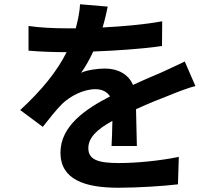

<svg xmlns="http://www.w3.org/2000/svg" viewBox="-20 -830 1040 902"><path d="M623 -144C622 -189 620 -262 619 -317C680 -345 736 -367 780 -384C814 -398 866 -418 898 -426L848 -541C812 -524 777 -507 739 -490C698 -472 656 -455 605 -431C583 -482 533 -508 473 -508C440 -508 387 -501 361 -488C382 -517 402 -553 418 -588C524 -592 646 -600 741 -614L742 -730C655 -714 555 -706 462 -701C474 -741 481 -775 486 -799L356 -810C355 -782 348 -742 336 -697H288C238 -697 164 -700 114 -708V-592C168 -587 241 -585 281 -585H293C249 -497 179 -409 75 -313L181 -234C215 -277 243 -313 273 -343C311 -379 372 -411 428 -411C455 -411 481 -402 497 -377C384 -319 264 -239 264 -113C264 15 381 52 536 52C629 52 750 44 816 36L820 -93C733 -75 623 -64 539 -64C442 -64 395 -79 395 -134C395 -183 435 -222 508 -262C507 -219 506 -173 504 -144Z"/></svg>

Font: Source Han Sans Old Style Bold
Style: Regular
Weight: 700
Designer: Ryoko NISHIZUKA (kana & ideographs); Paul D. Hunt (Latin, Greek & Cyrillic); Wenlong ZHANG (bopomofo); Sandoll Communica
Foundry: Adobe Systems Incorporated
Version: Version 1.004;PS 1.004;hotconv 1.0.81;makeotf.lib2.5.63406